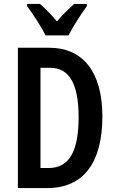

<svg xmlns="http://www.w3.org/2000/svg" viewBox="-20 -1023 588 977"><path d="M212 -843H329C350 -886 393 -952 422 -992V-1003H357C329 -975 301 -953 270 -914C241 -949 207 -983 183 -1003H118V-992C149 -950 192 -883 212 -843ZM501 -431C501 -659 400 -780 231 -780H71V-66H220C405 -66 501 -195 501 -431ZM380 -427C380 -254 333 -168 227 -168H186V-678H235C331 -678 380 -599 380 -427Z"/></svg>

Font: Noto Sans Malayalam UI ExtraCondensed SemiBold
Style: Regular
Weight: 600
Width: 2
Designer: Jelle Bosma - Monotype Design Team
Foundry: Monotype Imaging Inc.
Version: Version 2.104